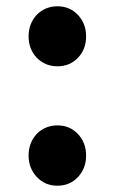

<svg xmlns="http://www.w3.org/2000/svg" viewBox="-20 -577 365 611"><path d="M163 14Q123 14 97 -14Q71 -42 71 -82Q71 -123 97 -151Q124 -178 163 -178Q202 -178 228 -150.5Q254 -123 254 -82Q254 -41 228 -13.5Q202 14 163 14ZM163 -366Q124 -366 97 -393Q71 -421 71 -461Q71 -502 97 -530Q124 -557 163 -557Q202 -557 228 -529.5Q254 -502 254 -461Q254 -420 228 -393Q202 -366 163 -366Z"/></svg>

Font: GenSenRounded2 TW B
Style: Regular
Weight: 700
Version: Version 2.000;PS 2;hotconv 16.6.51;makeotf.lib2.5.65220 DEVE